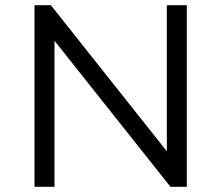

<svg xmlns="http://www.w3.org/2000/svg" viewBox="-20 -720 853 740"><path d="M190 -563 637 0H700V-700H623V-137L176 -700H113V0H190Z"/></svg>

Font: Montserrat-Alt1
Style: Regular
Weight: 400
Designer: Differentunic
Foundry: Differentunic
Version: Version 7.222